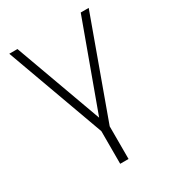

<svg xmlns="http://www.w3.org/2000/svg" viewBox="-175 -639 829 917"><g transform="rotate(-30 239.0 -180.0)"><path d="M216 180V0L20 -540H65L239 -61L414 -540H458L262 0V180Z"/></g></svg>

Font: Manrope ExtraLight
Style: Regular
Weight: 200
Designer: Mikhail Sharanda
Foundry: Mikhail Sharanda
Version: Version 4.505